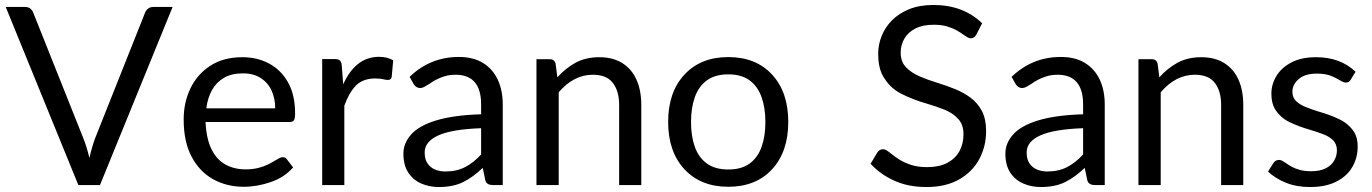

<svg xmlns="http://www.w3.org/2000/svg" viewBox="-20 -744 5518 772"><path d="M382 0H295L3 -716H80.5Q104.5 -716 113.5 -693.5L315.5 -187Q329 -153 339.5 -109Q349.5 -153 362 -187L563.5 -693.5Q567 -702.5 575.2 -709.2Q583.5 -716 596.5 -716H674Z M960 7Q892 7 837.2 -23.2Q782.5 -53.5 750.5 -113.8Q718.5 -174 718.5 -264Q718.5 -332 745.8 -388.8Q773 -445.5 825.8 -479.8Q878.5 -514 955 -514Q1014.5 -514 1062.5 -488.2Q1110.5 -462.5 1138.5 -412.2Q1166.5 -362 1166.5 -288.5Q1166.5 -268.5 1162.2 -261Q1158 -253.5 1145 -253.5H806.5Q809.5 -187 830 -144.8Q850.5 -102.5 886 -82.8Q921.5 -63 967.5 -63Q997 -63 1019.5 -69Q1042 -75 1058.5 -83.2Q1075 -91.5 1087 -99Q1096 -104.5 1103.2 -108.2Q1110.5 -112 1116.5 -112Q1128 -112 1133.5 -103.5L1158.5 -71Q1124 -31 1069 -12Q1014.5 7 960 7ZM1086.5 -308.5Q1086.5 -348 1072 -379.8Q1057.5 -411.5 1028.5 -430.2Q999.5 -449 957 -449Q912 -449 881.2 -431.5Q850.5 -414 832.8 -382.5Q815 -351 809.5 -308.5Z M1364.5 0H1275.5V-506.5H1326.5Q1340.5 -506.5 1346.5 -501Q1352.5 -495.5 1354 -482.5L1360 -405Q1410 -515.5 1504 -515.5Q1537 -515.5 1561 -501.5L1555 -435Q1552.5 -422.5 1539.5 -422.5Q1534 -422.5 1525 -424.5Q1510 -428.5 1489 -428.5Q1440 -428.5 1411.5 -400.5Q1383.5 -372 1364.5 -319Z M1744.5 8Q1706.5 8 1674 -6Q1641.5 -20 1621.8 -49.8Q1602 -79.5 1602 -126.5Q1602 -167.5 1632 -202Q1663 -238 1732.8 -259.5Q1802.5 -281 1914.5 -284.5V-324Q1914.5 -442 1814 -443.5Q1788 -443.5 1768.2 -437.5Q1748.5 -431.5 1733 -423.2Q1717.5 -415 1706 -406.5Q1695 -399.5 1686.2 -394.8Q1677.5 -390 1669.5 -390Q1653 -390 1643 -406.5L1627 -435Q1710 -515 1825 -515Q1882.5 -515 1921.8 -491Q1961 -467 1981.2 -424Q2001.5 -381 2001.5 -324V0H1962Q1935 0 1931 -21L1921 -69Q1882.5 -32 1842.5 -12Q1802.5 8 1744.5 8ZM1770.5 -54.5Q1816 -54.5 1850.2 -72.2Q1884.5 -90 1914.5 -123V-228.5Q1798.5 -224.5 1743 -199.8Q1687.5 -175 1687.5 -131Q1687.5 -104 1698.8 -87.2Q1710 -70.5 1728.8 -62.5Q1747.5 -54.5 1770.5 -54.5Z M2558.5 0H2469.5V-322.5Q2469.5 -377 2444.5 -410.2Q2419.5 -443.5 2363.5 -443.5Q2287 -443.5 2226.5 -373V0H2137V-506H2190.5Q2209.5 -506 2214 -488L2221 -433Q2253.5 -469.5 2294.5 -492Q2336 -514 2389 -514Q2445 -514 2482.8 -490Q2520.5 -466 2539.5 -423Q2558.5 -380 2558.5 -322.5Z M2908.5 7Q2797.5 7 2732 -63.5Q2666.5 -134 2666.5 -254Q2666.5 -373.5 2732 -444Q2797.5 -514.5 2908.5 -514.5Q3019.5 -514.5 3084.5 -444Q3149.5 -373.5 3149.5 -254Q3149.5 -134 3084.5 -63.5Q3019.5 7 2908.5 7ZM2908.5 -62.5Q2961 -62.5 2993.8 -86.2Q3026.5 -110 3042 -153Q3057.5 -196 3057.5 -253.5Q3057.5 -310.5 3042 -353.8Q3026.5 -397 2993.8 -421Q2961 -445 2908.5 -445Q2855.5 -445 2822.5 -421Q2789.5 -397 2774 -353.8Q2758.5 -310.5 2758.5 -253.5Q2758.5 -196 2774 -153Q2789.5 -110 2822.8 -86.2Q2856 -62.5 2908.5 -62.5Z M3705 8Q3632 8 3575.8 -17.5Q3519.5 -43 3480.5 -85.5L3508 -131.5Q3517 -144 3531 -144Q3537.5 -144 3545.5 -139Q3553.5 -134 3563.5 -126Q3577 -114.5 3596.5 -102.2Q3616 -90 3643.2 -81Q3670.5 -72 3708 -72Q3756.5 -72 3789 -89.2Q3821.5 -106.5 3837.8 -136.2Q3854 -166 3854 -203.5Q3854 -243 3833 -265.5Q3812.5 -288.5 3779 -302.5Q3743.5 -316.5 3706 -327.5Q3651.5 -343 3603.8 -367Q3556 -391 3528.5 -441.5Q3511 -475.5 3511 -527.5Q3511 -564.5 3525 -599.5Q3539 -634.5 3566.8 -662.5Q3594.5 -690.5 3636 -707.2Q3677.5 -724 3733 -724Q3853 -724 3929 -650.5L3905.5 -604.5Q3897.5 -590 3883 -590Q3877 -590 3870.2 -594Q3863.5 -598 3854.5 -604Q3843 -612.5 3826.8 -621.8Q3810.5 -631 3787.8 -637.8Q3765 -644.5 3734 -644.5Q3690.5 -644.5 3661 -629.5Q3631.5 -614.5 3616.5 -589Q3601.5 -563.5 3601.5 -532.5Q3601.5 -496 3622.5 -474Q3643.5 -452 3676.5 -437.5Q3709.5 -423 3749 -411Q3785 -400 3819.8 -386Q3854.5 -372 3882.8 -351Q3911 -330 3928 -297.8Q3945 -265.5 3945 -217.5Q3945 -156 3917.8 -104.8Q3890.5 -53.5 3837 -22.8Q3783.5 8 3705 8Z M4165 8Q4127 8 4094.5 -6Q4062 -20 4042.2 -49.8Q4022.5 -79.5 4022.5 -126.5Q4022.5 -167.5 4052.5 -202Q4083.5 -238 4153.2 -259.5Q4223 -281 4335 -284.5V-324Q4335 -442 4234.5 -443.5Q4208.5 -443.5 4188.8 -437.5Q4169 -431.5 4153.5 -423.2Q4138 -415 4126.5 -406.5Q4115.5 -399.5 4106.8 -394.8Q4098 -390 4090 -390Q4073.5 -390 4063.5 -406.5L4047.5 -435Q4130.5 -515 4245.5 -515Q4303 -515 4342.2 -491Q4381.5 -467 4401.8 -424Q4422 -381 4422 -324V0H4382.5Q4355.5 0 4351.5 -21L4341.5 -69Q4303 -32 4263 -12Q4223 8 4165 8ZM4191 -54.5Q4236.5 -54.5 4270.8 -72.2Q4305 -90 4335 -123V-228.5Q4219 -224.5 4163.5 -199.8Q4108 -175 4108 -131Q4108 -104 4119.2 -87.2Q4130.5 -70.5 4149.2 -62.5Q4168 -54.5 4191 -54.5Z M4979 0H4890V-322.5Q4890 -377 4865 -410.2Q4840 -443.5 4784 -443.5Q4707.5 -443.5 4647 -373V0H4557.5V-506H4611Q4630 -506 4634.5 -488L4641.5 -433Q4674 -469.5 4715 -492Q4756.5 -514 4809.5 -514Q4865.5 -514 4903.2 -490Q4941 -466 4960 -423Q4979 -380 4979 -322.5Z M5247.5 8Q5193 8 5150.5 -9.2Q5108 -26.5 5078.5 -54L5099.5 -87.5Q5108 -101 5123 -101Q5129.5 -101 5136.2 -97.2Q5143 -93.5 5151 -88Q5160.5 -81 5174 -73.5Q5187.5 -66 5206.5 -60.8Q5225.5 -55.5 5252 -55.5Q5287 -55.5 5310 -67Q5333 -78.5 5344.2 -97.8Q5355.5 -117 5355.5 -139.5Q5355.5 -164.5 5340.2 -179.8Q5325 -195 5300 -204.5Q5273 -214.5 5244.5 -223Q5202.5 -235 5165 -253Q5127.5 -271 5105.5 -307Q5092 -331 5092 -367.5Q5092 -405 5112.2 -438.5Q5132.5 -472 5172.5 -493Q5212.5 -514 5272 -514Q5369 -514 5430.5 -455.5L5410.5 -423Q5404 -412 5392 -412Q5381.5 -412 5367 -421.5Q5352.5 -430.5 5330.5 -439.5Q5308 -448 5274 -448Q5227 -448 5201.8 -426Q5176.5 -404 5176.5 -374.5Q5176.5 -351.5 5191.8 -337Q5207 -322.5 5232 -313Q5258 -302.5 5286.5 -294Q5329 -282 5366.2 -264Q5403.5 -246 5425.5 -212Q5439 -189 5439 -155Q5439 -109.5 5417.5 -72.5Q5396 -35.5 5353.2 -13.8Q5310.5 8 5247.5 8Z"/></svg>

Font: Verano Sans
Style: Regular
Weight: 400
Designer: Lukasz Dziedzic with Adam Twardoch and Botio Nikoltchev
Foundry: tyPoland Lukasz Dziedzic
Version: Version 3.001;December 28, 2019;FontCreator 12.0.0.2547 64-b